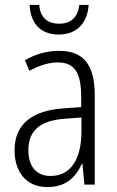

<svg xmlns="http://www.w3.org/2000/svg" viewBox="-20 -841 475 778"><path d="M339 -821H301C296 -772 268 -745 220 -745C171 -745 143 -771 139 -821H100C104 -742 148 -701 218 -701C290 -701 335 -747 339 -821ZM219 -635C170 -635 122 -621 81 -597L99 -554C141 -577 179 -588 214 -588C280 -588 309 -550 309 -448V-407L238 -402C110 -393 39 -338 39 -232C39 -148 83 -83 172 -83C248 -83 287 -123 312 -178H314L322 -93H364V-452C364 -578 320 -635 219 -635ZM244 -360 310 -365V-309C310 -198 268 -128 185 -128C129 -128 95 -164 95 -233C95 -312 143 -353 244 -360Z"/></svg>

Font: Noto Sans Telugu UI Condensed Light
Style: Regular
Weight: 300
Width: 3
Designer: Jelle Bosma - Monotype Design Team
Foundry: Monotype Imaging Inc.
Version: Version 2.005